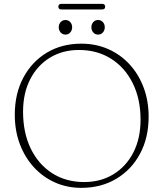

<svg xmlns="http://www.w3.org/2000/svg" viewBox="-20 -936 830 974"><path d="M392.5 -714.5Q467 -714.5 529.5 -686.8Q592 -659 637.8 -609Q683.5 -559 708.8 -491.5Q734 -424 734 -344Q734 -237 690.2 -155.8Q646.5 -74.5 569.5 -28.8Q492.5 17 392.5 17Q319.5 17 258 -10.8Q196.5 -38.5 151 -88.5Q105.5 -138.5 80.2 -206.2Q55 -274 55 -354Q55 -460.5 98.2 -541.8Q141.5 -623 217.5 -668.8Q293.5 -714.5 392.5 -714.5ZM693 -328.5Q693 -434.5 653.2 -514.2Q613.5 -594 543.2 -638.2Q473 -682.5 380.5 -682.5Q297 -682.5 233 -643.2Q169 -604 133 -533.5Q97 -463 97 -369.5Q97 -262 136.2 -181.8Q175.5 -101.5 245.2 -57Q315 -12.5 407 -12.5Q491 -12.5 555.5 -52Q620 -91.5 656.5 -162.5Q693 -233.5 693 -328.5ZM312 -760.5Q297 -760.5 287.5 -771.5Q278 -782.5 278 -797.5Q278 -813 287.5 -823.8Q297 -834.5 312 -834.5Q327 -834.5 336.5 -823.8Q346 -813 346 -797.5Q346 -782.5 336.5 -771.5Q327 -760.5 312 -760.5ZM477.5 -760.5Q462.5 -760.5 453 -771.5Q443.5 -782.5 443.5 -797.5Q443.5 -813 453 -823.8Q462.5 -834.5 477.5 -834.5Q492.5 -834.5 502 -823.8Q511.5 -813 511.5 -797.5Q511.5 -782.5 502 -771.5Q492.5 -760.5 477.5 -760.5ZM276 -902Q276 -916.5 292 -916.5H497.5Q513.5 -916.5 513.5 -902Q513.5 -888 497.5 -888H292Q276 -888 276 -902Z"/></svg>

Font: Fraunces 9pt Soft Thin
Style: Regular
Weight: 100
Version: Version 1.000;[b76b70a41]